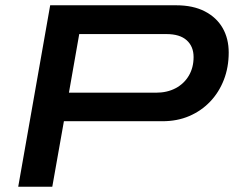

<svg xmlns="http://www.w3.org/2000/svg" viewBox="-20 -707 889 727"><path d="M49 0 170 -687H647Q711 -687 755.5 -664Q800 -641 823 -601Q846 -561 846 -508Q846 -452 827.5 -404.5Q809 -357 775.5 -322Q742 -287 696.5 -267.5Q651 -248 595 -248H222L178 0ZM241 -356H570Q613 -356 645 -373Q677 -390 695 -420.5Q713 -451 713 -491Q713 -531 687 -554.5Q661 -578 610 -578H280Z"/></svg>

Font: Archivo Expanded Medium
Style: Italic
Weight: 500
Width: 7
Italic angle: -10°
Designer: Hector Gatti
Foundry: Omnibus-Type
Version: Version 2.001